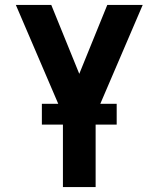

<svg xmlns="http://www.w3.org/2000/svg" viewBox="-20 -755 640 775"><path d="M234 0V-292L44 -735H187L300 -457L413 -735H556L366 -292V0ZM149 -252V-336H451V-252Z"/></svg>

Font: Iosevka Custom XBdEx
Style: Regular
Weight: 800
Width: 7
Monospace: yes
Designer: Belleve Invis
Foundry: Belleve Invis
Version: Version 11.2.4; ttfautohint (v1.8.4)